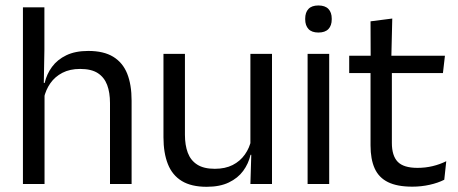

<svg xmlns="http://www.w3.org/2000/svg" viewBox="-20 -690 1718 720"><path d="M392.5 0V-303.5Q392.5 -343 381.8 -371.5Q371 -400 346.8 -415.8Q322.5 -431.5 280.5 -431.5Q242 -431.5 214 -417Q186 -402.5 168.8 -377.8Q151.5 -353 144.5 -321.5L126.5 -379H147.5Q155 -412 175 -439.2Q195 -466.5 228.8 -482.8Q262.5 -499 311 -499Q369 -499 404.8 -477Q440.5 -455 457 -413.8Q473.5 -372.5 473.5 -312.5V0ZM66 0V-662.5H146.5V-503.5L144 -363.5L147 -357V0Z M673.5 -488V-184.5Q673.5 -146 684.2 -117.2Q695 -88.5 719.5 -72.8Q744 -57 785.5 -57Q824.5 -57 852.5 -71.2Q880.5 -85.5 898.2 -110.5Q916 -135.5 922.5 -167L937 -109.5H919.5Q912 -76.5 892 -49.2Q872 -22 838.2 -5.8Q804.5 10.5 755 10.5Q697.5 10.5 661.8 -11.2Q626 -33 609.5 -74.8Q593 -116.5 593 -175.5V-488ZM1000 -488V0H919L922.5 -117L919 -122V-488Z M1133.5 0V-488H1214.5V0ZM1174 -568Q1149 -568 1136.8 -581.2Q1124.5 -594.5 1124.5 -617.5V-620Q1124.5 -643.5 1136.8 -656.5Q1149 -669.5 1174 -669.5Q1199 -669.5 1211.5 -656.5Q1224 -643.5 1224 -620V-617.5Q1224 -594 1211.5 -581Q1199 -568 1174 -568Z M1526 10Q1469.5 10 1435 -7Q1400.5 -24 1385 -58.5Q1369.5 -93 1369.5 -144.5V-452.5H1449.5V-154Q1449.5 -106 1471.5 -83.2Q1493.5 -60.5 1545.5 -60.5Q1575 -60.5 1602.2 -67Q1629.5 -73.5 1653.5 -85.5L1646 -16Q1622.5 -4 1591 3Q1559.5 10 1526 10ZM1289.5 -416V-481H1648.5L1641 -416ZM1370 -473 1369.5 -610 1451 -620.5 1447.5 -473Z"/></svg>

Font: Anek Tamil
Style: Regular
Weight: 400
Designer: Aadarsh Rajan (Tamil), Yesha Goshar (Latin)
Foundry: Ek Type
Version: Version 1.003